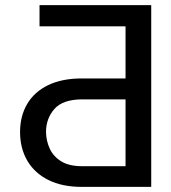

<svg xmlns="http://www.w3.org/2000/svg" viewBox="-20 -732 671 752"><path d="M572.3 0H300.8Q223.1 0 168.9 -27.3Q114.7 -54.7 86.7 -103Q58.6 -151.4 58.6 -214.8Q58.6 -277.8 86.7 -325.2Q114.7 -372.6 168.9 -398.7Q223.1 -424.8 300.8 -424.8H471.7V-628.9H134.8V-711.9H572.3ZM471.7 -81.1V-342.8H300.8Q225.6 -342.3 193.1 -305.2Q160.6 -268.1 160.2 -215.8Q160.6 -180.7 174.8 -149.9Q189 -119.1 219.7 -100.1Q250.5 -81.1 300.8 -81.1Z"/></svg>

Font: Inter
Style: Regular
Weight: 400
Designer: Rasmus Andersson
Foundry: rsms
Version: Version 4.000;git-8c9346024